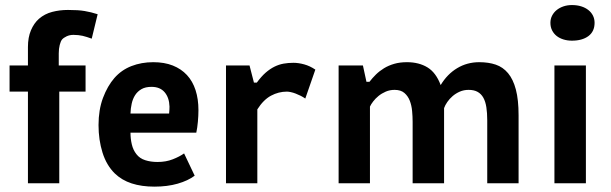

<svg xmlns="http://www.w3.org/2000/svg" viewBox="-20 -711 2372 745"><path d="M17.1 -457H88.4V-528.8Q88.4 -565.9 100.1 -593.5Q111.8 -621.1 131.3 -638.2Q153.3 -657.2 182.4 -664.8Q211.4 -672.4 243.7 -672.4Q264.6 -672.4 280.3 -671.4Q295.9 -670.4 308.6 -668.2Q321.3 -666 333.3 -663.1Q345.2 -660.2 358.9 -655.8L335.9 -561Q325.7 -564.5 317.1 -567.4Q308.6 -570.3 300.5 -572Q292.5 -573.7 283.9 -574.7Q275.4 -575.7 265.1 -575.7Q250.5 -575.7 238.5 -570.1Q226.6 -564.5 220.7 -557.6Q215.3 -550.8 211.7 -536.4Q208 -522 208 -503.9V-457H312V-355.5H210V0H88.4V-355.5H17.1Z M735.4 -29.3Q709.5 -9.8 669.4 1.7Q629.4 13.2 579.1 13.2Q529.3 13.2 491 0.7Q452.6 -11.7 425.3 -38.1Q393.1 -69.8 377.7 -119.1Q362.3 -168.5 362.3 -225.6Q362.3 -284.7 379.6 -331.1Q397 -377.4 423.8 -408.2Q451.2 -439.5 490 -454.6Q528.8 -469.7 574.7 -469.7Q617.7 -469.7 650.4 -456.8Q683.1 -443.8 705.3 -419.9Q727.5 -396 738.8 -361.3Q750 -326.7 750 -283.7Q750 -262.2 747.8 -238.3Q745.6 -214.4 741.7 -196.3H486.3Q486.3 -172.4 491.5 -150.6Q496.6 -128.9 509.3 -112.8Q522 -96.2 543.5 -89.4Q564.9 -82.5 591.3 -82.5Q624 -82.5 650.1 -92.8Q676.3 -103 694.3 -115.7ZM567.9 -374Q544.4 -374 529.1 -365.2Q513.7 -356.4 504.4 -342Q495.1 -327.6 491 -308.8Q486.8 -290 486.3 -270.5H636.2Q637.7 -285.2 637.7 -297.4Q636.7 -332 618.9 -353Q601.1 -374 567.9 -374Z M948.2 -457 965.3 -390.6H976.6Q993.7 -414.1 1010.7 -429Q1027.8 -443.8 1045.2 -452.4Q1062.5 -460.9 1080.6 -464.1Q1098.6 -467.3 1118.7 -467.3Q1138.2 -467.3 1160.4 -461.2Q1182.6 -455.1 1203.6 -440.9L1164.6 -328.6Q1156.2 -334.5 1146.5 -339.4Q1136.7 -344.2 1127.2 -347.9Q1117.7 -351.6 1108.6 -353.5Q1099.6 -355.5 1093.3 -355.5Q1061 -355.5 1031.7 -339.8Q1002.4 -324.2 978.5 -286.6V0H856.9V-457Z M1581.1 0V-238.3Q1581.1 -258.3 1579.1 -280Q1577.1 -301.8 1570.1 -320.1Q1563 -338.4 1549.1 -350.3Q1535.2 -362.3 1511.2 -362.3Q1492.7 -362.3 1476.8 -355.5Q1460.9 -348.6 1448.7 -338.6Q1436.5 -328.6 1428 -317.4Q1419.4 -306.2 1415.5 -297.4V0H1293.9V-457H1388.2L1401.9 -393.6H1413.6Q1424.8 -408.2 1438.7 -421.9Q1452.6 -435.5 1470.2 -446.3Q1487.8 -457 1509.8 -463.4Q1531.7 -469.7 1559.1 -469.7Q1605.5 -469.7 1638.7 -449.5Q1671.9 -429.2 1689.9 -380.9Q1715.3 -423.3 1753.9 -446.5Q1792.5 -469.7 1839.8 -469.7Q1875.5 -469.7 1903.6 -460.2Q1931.6 -450.7 1951.4 -427Q1971.2 -403.3 1981.7 -363.5Q1992.2 -323.7 1992.2 -263.7V0H1870.6V-244.1Q1870.6 -272.5 1867.2 -294.7Q1863.8 -316.9 1855.5 -331.8Q1847.2 -346.7 1833.3 -354.5Q1819.3 -362.3 1798.3 -362.3Q1779.8 -362.3 1764.2 -355.5Q1748.5 -348.6 1736.3 -338.1Q1724.1 -327.6 1715.6 -315.2Q1707 -302.7 1703.1 -291.5V0Z M2131.3 -457H2253.4V0H2131.3ZM2115.7 -622.6Q2115.7 -637.7 2122.3 -650.4Q2128.9 -663.1 2140.1 -672.1Q2151.4 -681.2 2166.5 -686.3Q2181.6 -691.4 2199.2 -691.4Q2219.2 -691.4 2235.4 -686.3Q2251.5 -681.2 2262.9 -672.1Q2274.4 -663.1 2280.8 -650.4Q2287.1 -637.7 2287.1 -622.6Q2287.1 -588.9 2263.2 -571Q2239.3 -553.2 2199.2 -553.2Q2181.6 -553.2 2166.5 -557.9Q2151.4 -562.5 2140.1 -571.3Q2128.9 -580.1 2122.3 -593Q2115.7 -606 2115.7 -622.6Z"/></svg>

Font: PT Astra Sans
Style: Bold
Weight: 700
Designer: A.Korolkova, I. Chaeva
Foundry: ParaType Ltd
Version: Version 1.001; ttfautohint (v1.6)